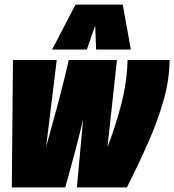

<svg xmlns="http://www.w3.org/2000/svg" viewBox="-20 -809 752 829"><path d="M528 0H312L339 -294Q323 -226 302.5 -148.5Q282 -71 262 0H31L36 -550H225L179 -174Q205 -267 229.5 -358.5Q254 -450 277 -550H485L444 -174Q480 -267 504 -360.5Q528 -454 531 -550H712Q712 -468 687.5 -380Q663 -292 621.5 -197.5Q580 -103 528 0ZM205 -595 306 -789H510L545 -595H395L391 -699L355 -595Z"/></svg>

Font: Georama SemiCondensed Black
Style: Italic
Weight: 900
Width: 4
Italic angle: -9°
Designer: Jean-Baptiste Levee
Foundry: Production Type
Version: Version 1.000